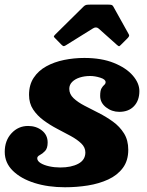

<svg xmlns="http://www.w3.org/2000/svg" viewBox="-28 -790 634 830"><path d="M238 -596.5Q242 -592.5 245.5 -591Q249 -589.5 255.5 -593.5L373.5 -667Q387.5 -676 398.5 -666.5L478 -595.5Q483.5 -591 486 -590.2Q488.5 -589.5 494.5 -596L524.5 -626Q529 -631 530 -634.5Q531 -638 528.5 -642L462 -761.5Q459 -767 454.8 -768.5Q450.5 -770 440.5 -770H361.5Q350.5 -770 344.8 -768.8Q339 -767.5 333 -761.5L212 -642Q206 -636 205 -633.2Q204 -630.5 209.5 -625.5ZM341 -131Q341 -98.5 310.5 -82.2Q280 -66 232.5 -66Q207.5 -66 184.8 -71Q162 -76 147.5 -85Q133 -94 133 -106Q133 -114 144.2 -119.8Q155.5 -125.5 166.8 -137.2Q178 -149 178 -174Q178 -206.5 153.2 -226Q128.5 -245.5 93.5 -245.5Q51 -245.5 21.8 -214Q-7.5 -182.5 -7.5 -133.5Q-7.5 -86 27.5 -51.8Q62.5 -17.5 121.2 1Q180 19.5 253 19.5Q303.5 19.5 352 11.8Q400.5 4 440 -14.2Q479.5 -32.5 503 -64Q526.5 -95.5 526.5 -142.5Q526.5 -184 508 -213.5Q489.5 -243 460.5 -264Q431.5 -285 399 -301.5Q366.5 -318 337.5 -333Q308.5 -348 290 -365.5Q271.5 -383 271.5 -406Q271.5 -423.5 284 -436Q296.5 -448.5 317 -455Q337.5 -461.5 362 -461.5Q382.5 -461.5 405.5 -454.2Q428.5 -447 428.5 -435Q428.5 -428 422.8 -423.2Q417 -418.5 411 -408.5Q405 -398.5 405 -375.5Q405 -346 430.2 -326.2Q455.5 -306.5 487.5 -306.5Q528 -306.5 551.2 -331Q574.5 -355.5 574.5 -396.5Q574.5 -430.5 546 -463.5Q517.5 -496.5 464.2 -518Q411 -539.5 336.5 -539.5Q291.5 -539.5 248.8 -530.8Q206 -522 172 -503.2Q138 -484.5 117.8 -454Q97.5 -423.5 97.5 -380Q97.5 -343.5 115.2 -316.8Q133 -290 160.5 -269.8Q188 -249.5 219.2 -233.2Q250.5 -217 278 -202Q305.5 -187 323.2 -170Q341 -153 341 -131Z"/></svg>

Font: Besley ExtraBold
Style: Italic
Weight: 800
Italic angle: -13°
Designer: Owen Earl
Foundry: indestructible type*
Version: Version 2.001